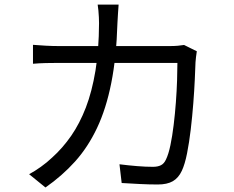

<svg xmlns="http://www.w3.org/2000/svg" viewBox="-20 -807 1040 854"><path d="M507.6 -786.6Q506.2 -769.8 504.8 -746.6Q503.4 -723.4 502.4 -705.4Q497.8 -552.3 474.9 -437.7Q452.1 -323.1 411.6 -237.7Q371.2 -152.3 313.7 -88.4Q256.1 -24.5 182.2 26.9L109.5 -32.2Q133.5 -44.8 161.4 -64.7Q189.3 -84.6 211.7 -106Q258.7 -148.2 296.6 -202.9Q334.5 -257.7 361.9 -328.7Q389.2 -399.8 404.6 -492.5Q419.9 -585.1 420.5 -703.6Q420.5 -715.2 419.8 -730.1Q419.1 -744.9 417.7 -760.1Q416.4 -775.2 414.4 -786.6ZM855.4 -579Q853.4 -566.4 851.8 -553.1Q850.2 -539.9 849.6 -530.1Q848.6 -501.6 846.4 -452.9Q844.2 -404.2 839.7 -346.4Q835.2 -288.6 828.4 -231Q821.6 -173.4 812 -124.9Q802.4 -76.4 788.8 -47.4Q774 -15.6 748.7 -1Q723.5 13.6 681.7 13.6Q644.2 13.6 602.1 11.5Q559.9 9.4 521.2 7L511.4 -76.3Q551.9 -71.2 590.2 -68.1Q628.5 -65 660.2 -65Q681.9 -65 696 -72.2Q710 -79.3 718.3 -97.7Q729.5 -120.8 738 -161.1Q746.4 -201.4 752.4 -251Q758.5 -300.6 762.3 -351.9Q766.1 -403.2 767.6 -449Q769.1 -494.8 769.1 -527.2H242.1Q212.4 -527.2 183.1 -526.5Q153.8 -525.8 126.7 -523.4V-607.6Q153.1 -605.5 183 -603.8Q212.9 -602.1 241.5 -602.1H735.3Q755.5 -602.1 770.9 -603.5Q786.3 -604.8 798.7 -607Z"/></svg>

Font: Noto Sans HK Thin
Style: Regular
Weight: 100
Designer: Ryoko NISHIZUKA 西塚涼子 (kana, bopomofo & ideographs); Paul D. Hunt (Latin, Greek & Cyrillic); Sandoll Communications 산돌커뮤니
Foundry: Adobe
Version: Version 2.004-H2;hotconv 1.0.118;makeotfexe 2.5.65603